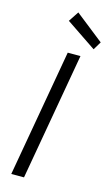

<svg xmlns="http://www.w3.org/2000/svg" viewBox="-138 -971 592 1020"><g transform="rotate(15 157.5 -460.5)"><path d="M37 0 160 -700H230L107 0ZM288 -753 122 -865 159 -921 315 -798Z"/></g></svg>

Font: DM Sans 11pt Light
Style: Italic
Weight: 300
Italic angle: -10°
Version: Version 4.004;gftools[0.9.30]